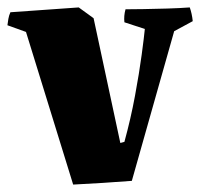

<svg xmlns="http://www.w3.org/2000/svg" viewBox="-31 -490 539 517"><path d="M166 7 39 -404 -11 -422Q-10 -430 -8.5 -439Q-7 -448 -3 -457L181 -470L221 -441L293 -105L304 -108Q321 -170 332.5 -232Q344 -294 350.5 -342.5Q357 -391 359 -412L304 -430Q302 -447 307 -465Q325 -465 355.5 -465.5Q386 -466 419.5 -467Q453 -468 480 -470Q486 -453 488 -433L438 -406L324 -3Q285 0 245.5 2.5Q206 5 166 7Z"/></svg>

Font: Labrada ExtraBold
Style: Regular
Weight: 800
Designer: Mercedes Jáuregui
Foundry: Omnibus-Type Team
Version: Version 1.000; ttfautohint (v1.8.4.7-5d5b)